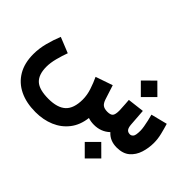

<svg xmlns="http://www.w3.org/2000/svg" viewBox="-154 -925 1506 1506"><g transform="rotate(45 599.5 -171.5)"><path d="M791 145.5 882.8 54.2 974.6 145.5 882.8 237.3ZM761.7 -505.9 853.5 -597.2 945.3 -505.9 853.5 -414.1ZM747.6 0Q710.9 0 681.6 -10.3Q671.4 76.2 625.7 135Q580.1 193.8 509.3 223.9Q438.5 253.9 352.1 253.9Q249.5 253.9 174.8 217.5Q100.1 181.2 59.3 111.8Q18.6 42.5 18.6 -56.6Q18.6 -118.7 35.2 -182.4Q51.8 -246.1 75.7 -304.2L205.1 -252Q188 -206.1 174.6 -154.3Q161.1 -102.5 161.1 -59.1Q161.1 27.8 204.3 68.1Q247.6 108.4 350.6 108.4Q449.7 108.4 497.3 64.5Q544.9 20.5 545.4 -78.1Q545.4 -127 528.6 -178.5Q511.7 -230 490.2 -275.4L631.8 -324.2L669.9 -206.1Q680.7 -173.3 697.8 -160.2Q714.8 -147 748.5 -146.5Q784.2 -146.5 796.9 -161.6Q809.6 -176.8 809.6 -219.2Q809.6 -225.6 808.3 -246.3Q807.1 -267.1 805.7 -291.3Q804.2 -315.4 802.7 -332L941.4 -348.6L951.7 -207.5Q954.1 -175.3 965.3 -160.9Q976.6 -146.5 999.5 -146.5Q1014.6 -146.5 1026.4 -160.4Q1038.1 -174.3 1038.1 -225.6Q1038.1 -243.2 1033.7 -269.3Q1029.3 -295.4 1022.9 -323.7Q1016.6 -352.1 1009.8 -375.5L1145.5 -409.7Q1158.2 -368.2 1169.4 -322.5Q1180.7 -276.9 1180.7 -232.9Q1180.7 -174.8 1163.6 -121.6Q1146.5 -68.4 1107.2 -34.4Q1067.9 -0.5 1000 0Q923.3 0 878.9 -50.8Q825.2 0 747.6 0Z"/></g></svg>

Font: Vazir Black FD-WOL
Style: Black-FD-WOL
Weight: 900
Designer: Saber Rastikerdar
Foundry: Saber Rastikerdar
Version: Version 30.0.0